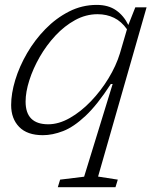

<svg xmlns="http://www.w3.org/2000/svg" viewBox="-20 -542 634 784"><path d="M323.5 179.5 440 -199H432.5Q377.5 -114 329.2 -68.8Q281 -23.5 237.8 -6.8Q194.5 10 155 10Q91 10 58.2 -23.8Q25.5 -57.5 25.5 -113Q25.5 -160 42.2 -215.2Q59 -270.5 90.5 -324.8Q122 -379 165.5 -423.5Q209 -468 262 -495Q315 -522 375 -522Q422.5 -522 454 -500Q485.5 -478 504 -440L532.5 -512H578.5L380.5 179L461 191.5L451.5 222.5H216L225.5 191.5ZM84.5 -127Q84.5 -34.5 177 -34.5Q220 -34.5 265.2 -60.2Q310.5 -86 351.2 -128.5Q392 -171 423 -222Q454 -273 469.5 -323.5L498.5 -422.5Q476 -454.5 445.8 -469.2Q415.5 -484 378.5 -484Q330.5 -484 286.8 -460Q243 -436 206.2 -396.5Q169.5 -357 142.2 -309.5Q115 -262 99.8 -214.2Q84.5 -166.5 84.5 -127Z"/></svg>

Font: Newsreader 6pt Light
Style: Italic
Weight: 300
Italic angle: -17°
Designer: Hugues Gentile
Foundry: Production Type
Version: Version 1.003; ttfautohint (v1.8.3)